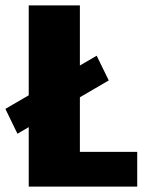

<svg xmlns="http://www.w3.org/2000/svg" viewBox="-33 -695 561 715"><path d="M32 -197 372 -395.5 327 -487.5 -13 -289.5ZM74 0H478V-129.5H264.5V-675H74Z"/></svg>

Font: Anybody SemiCondensed ExtraBold
Style: Regular
Weight: 800
Width: 4
Version: Version 1.113;gftools[0.9.25]